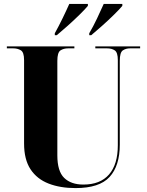

<svg xmlns="http://www.w3.org/2000/svg" viewBox="-20 -951 751 981"><path d="M366 10Q288 10 228.5 -13Q169 -36 136 -86Q103 -136 103 -218V-644Q103 -684 86.5 -694Q70 -704 47 -704H15V-714H360V-704H329Q305 -704 289 -693.5Q273 -683 273 -640V-157Q273 -76 308 -42Q343 -8 406 -8Q492 -8 537 -59.5Q582 -111 582 -209V-644Q582 -683 566.5 -693.5Q551 -704 526 -704H467V-714H696V-704H645Q623 -704 607.5 -693.5Q592 -683 592 -640V-212Q592 -104 540 -47Q488 10 366 10ZM260 -781Q279 -815 299 -856Q319 -897 334 -931H429V-921Q415 -904 386 -875.5Q357 -847 325 -818.5Q293 -790 270 -771H260ZM436 -781Q456 -815 475.5 -856Q495 -897 510 -931H605V-921Q591 -904 562 -875.5Q533 -847 501 -818.5Q469 -790 446 -771H436Z"/></svg>

Font: Noto Serif Display SemiCondensed ExtraBold
Style: Regular
Weight: 800
Width: 4
Designer: Monotype Design Team
Foundry: Monotype Imaging Inc.
Version: Version 2.009